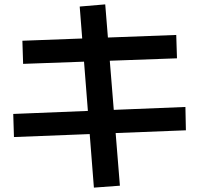

<svg xmlns="http://www.w3.org/2000/svg" viewBox="-20 -828 920 886"><path d="M413.3 37.8 347.8 -797.8 465.6 -807.8 533.3 28.9ZM44.4 -195.6 41.1 -302.2 835.6 -334.4 837.8 -226.7ZM86.7 -533.3 83.3 -640 793.3 -666.7 796.7 -558.9Z"/></svg>

Font: Paperlogy 6 SemiBold
Style: Regular
Weight: 600
Designer: redesigned by Lee Juim, glyphs from Gmarket Sans & Montserrat
Foundry: PT&
Version: Version 1.001